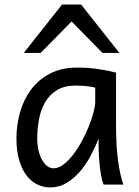

<svg xmlns="http://www.w3.org/2000/svg" viewBox="-20 -801 602 833"><path d="M393.1 -420.9Q387.2 -422.4 379.9 -423.8Q372.6 -425.3 362.5 -426.5Q352.5 -427.7 339.1 -428.7Q325.7 -429.7 307.6 -429.7Q259.8 -429.7 227.8 -410.4Q195.8 -391.1 176.8 -359.1Q157.7 -327.1 149.7 -285.6Q141.6 -244.1 141.6 -200.2Q141.6 -171.9 147.2 -148.2Q152.8 -124.5 162.6 -107.2Q172.4 -89.8 185.1 -80.3Q197.8 -70.8 212.4 -70.8Q233.9 -70.8 255.6 -87.4Q277.3 -104 297.4 -130.1Q317.4 -156.2 335 -188.7Q352.5 -221.2 365.5 -253.2Q378.4 -285.2 385.7 -313.5Q393.1 -341.8 393.1 -358.9ZM429.7 0Q424.3 -11.7 420.2 -32.2Q416 -52.7 413.3 -75.9Q410.6 -99.1 409.2 -122.1Q407.7 -145 407.7 -161.1V-200.2Q393.1 -162.1 372.8 -124.3Q352.5 -86.4 326.4 -56.2Q300.3 -25.9 268.1 -6.8Q235.8 12.2 197.8 12.2Q167 12.2 140.1 -1.5Q113.3 -15.1 93.5 -42Q73.7 -68.8 62.5 -108.6Q51.3 -148.4 51.3 -200.2Q51.3 -258.3 66.9 -313.7Q82.5 -369.1 114.7 -412.4Q147 -455.6 196.8 -481.7Q246.6 -507.8 314.9 -507.8Q362.3 -507.8 404.3 -501.7Q446.3 -495.6 483.4 -485.8V-258.8Q483.4 -166.5 492.2 -103.8Q501 -41 515.1 0ZM83 -571.3 249 -781.2H332L498 -571.3H424.8L290.5 -708L156.2 -571.3Z"/></svg>

Font: Andika FrenchTight
Style: Regular
Weight: 400
Designer: Victor Gaultney, Annie Olsen, Julie Remington, Don Collingsworth, Eric Hays, Becca Hirsbrunner
Foundry: SIL International
Version: Version 5.000 ; Dig1 Dig4Opn Dig7 LnSpcTght